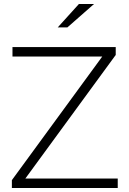

<svg xmlns="http://www.w3.org/2000/svg" viewBox="-20 -934 640 954"><path d="M39 0V-39L488 -653H42V-700H555V-661L106 -47H565V0ZM267 -798 372 -914H447L315 -798Z"/></svg>

Font: Red Hat Text Light
Style: Regular
Weight: 300
Designer: Pentagram, MCKL
Foundry: Pentagram, MCKL
Version: Version 1.023; ttfautohint (v1.8.3)